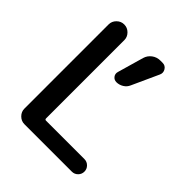

<svg xmlns="http://www.w3.org/2000/svg" viewBox="-199 -861 993 993"><g transform="rotate(45 297.0 -365.0)"><path d="M139 0Q116 0 99 -17Q82 -34 82 -57V-673Q82 -696 99 -713Q116 -730 139 -730H140Q163 -730 180 -713Q197 -696 197 -673V-101Q197 -92 205 -92H486Q505 -92 518.5 -78.5Q532 -65 532 -46Q532 -27 518.5 -13.5Q505 0 486 0ZM404 -730H420Q440 -730 450.5 -713Q461 -696 453 -678L386 -531Q378 -512 360 -501Q342 -490 322 -490Q305 -490 295 -503Q285 -516 290 -533L331 -676Q338 -700 358 -715Q378 -730 404 -730Z"/></g></svg>

Font: Rounded Mplus 1c Medium
Style: Regular
Weight: 500
Version: Version 1.059.20150529